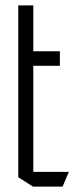

<svg xmlns="http://www.w3.org/2000/svg" viewBox="-20 -695 276 715"><path d="M48 -450V-675H104V-504L49 -450ZM49 -450 104 -504H203V-450ZM103 0 48 -35V-450H104V0ZM104 0V-55H236V-54L213 0Z"/></svg>

Font: Foldit Light
Style: Regular
Weight: 300
Version: Version 1.003